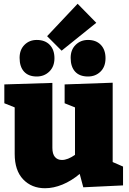

<svg xmlns="http://www.w3.org/2000/svg" viewBox="-20 -984 683 1019"><path d="M578 -124 633 -100V0L422 10L403 -61Q359 -24 311.5 -4.5Q264 15 219 15Q148 15 103 -32Q58 -79 58 -167V-414L3 -436V-536L258 -544V-199Q258 -167 271.5 -151Q285 -135 309 -135Q339 -135 378 -162V-414L323 -436V-536L578 -545ZM491 -863 307 -715 230 -792 392 -964ZM84 -677Q84 -720 110 -746Q136 -772 175 -772Q219 -772 244 -746Q269 -720 269 -675Q269 -631 242 -604.5Q215 -578 175 -578Q131 -578 107.5 -604Q84 -630 84 -677ZM355 -677Q355 -720 381.5 -746Q408 -772 447 -772Q490 -772 515 -746Q540 -720 540 -675Q540 -630 513.5 -604Q487 -578 447 -578Q402 -578 378.5 -604Q355 -630 355 -677Z"/></svg>

Font: Bitter Pro Black
Style: Regular
Weight: 900
Designer: Sol Matas, and Bitter project Authors
Foundry: Sol Matas
Version: Version 1.010